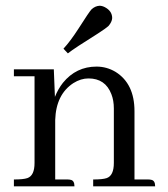

<svg xmlns="http://www.w3.org/2000/svg" viewBox="-20 -661 595 681"><path d="M219.7 -24.4C223.6 -24.4 226.9 -24.1 229.5 -23.4C239.3 -22.1 244.1 -14.3 244.1 0H29.3V-24.4C51.4 -24.4 67.4 -26 77.1 -29.3C94.1 -35.2 102.5 -53.1 102.5 -83V-390.6H29.3V-415H170.9L174.8 -317.4C182 -335.6 191.4 -352.2 203.1 -367.2C234.4 -405.6 274.1 -424.8 322.3 -424.8C346.4 -424.8 368.8 -418.6 389.6 -406.2C434.6 -378.3 457 -331.7 457 -266.6V-24.4H505.9C509.8 -24.4 513 -24.1 515.6 -23.4C525.4 -22.1 530.3 -14.3 530.3 0H310.5V-24.4C332.7 -24.4 348.6 -26 358.4 -29.3C375.3 -35.2 383.8 -53.1 383.8 -83V-276.4C383.8 -295.2 380.9 -312.2 375 -327.1C360.7 -364.3 333.7 -382.8 293.9 -382.8C275.7 -382.8 257.8 -377.3 240.2 -366.2C199.2 -339.5 177.7 -295.9 175.8 -235.4V-24.4ZM365.2 -569.3C358.1 -562.8 345.4 -553.7 327.1 -542C271.8 -507.5 236.3 -484 220.7 -471.7L205.1 -488.3C221.4 -505.9 238.9 -529.3 257.8 -558.6C283.9 -599.6 299.5 -622.7 304.7 -627.9C313.2 -635.7 322.6 -640 333 -640.6C338.9 -640.6 345.1 -639 351.6 -635.7C369.1 -626.6 377.9 -613.6 377.9 -596.7C377.3 -587.6 373 -578.5 365.2 -569.3Z"/></svg>

Font: Abhaya Libre
Style: Regular
Weight: 400
Designer: Pushpananda Ekanayake, Sol Matas, Pathum Egodawatta
Foundry: Mooniak
Version: Version 1.041; ; ttfautohint (v1.5)